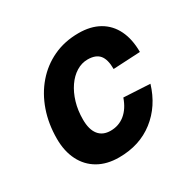

<svg xmlns="http://www.w3.org/2000/svg" viewBox="-127 -688 854 840"><g transform="rotate(-30 300.0 -268.0)"><path d="M248 12Q186.8 12 143 -13.3Q99.2 -38.6 75.7 -85.2Q52.2 -131.8 52.2 -194.4Q52.2 -269.6 74.5 -333.8Q96.8 -398 138.2 -446.1Q179.6 -494.2 236.9 -521.1Q294.2 -548 364.8 -548Q425.6 -548 468.5 -523.6Q511.4 -499.2 534 -453.1Q556.6 -407 556.6 -342.4L419.8 -335.2Q419.8 -383.8 401.1 -406.1Q382.4 -428.4 341.6 -428.4Q311.6 -428.4 284.6 -411.8Q257.6 -395.2 237 -365.3Q216.4 -335.4 204.7 -296Q193 -256.6 193 -210.4Q193 -160.2 213.8 -133.9Q234.6 -107.6 274.2 -107.6Q315.6 -107.6 346.6 -132.8Q377.6 -158 394.2 -206L527 -198.8Q497.8 -101.6 424.8 -44.8Q351.8 12 248 12Z"/></g></svg>

Font: Geist Mono
Style: Italic
Weight: 400
Italic angle: -12°
Monospace: yes
Designer: Basement.studio, Andrés Briganti, Mateo Zaragoza
Foundry: Basement.studio, Vercel, Andrés Briganti, Guido Ferreyra, Mateo Zaragoza
Version: Version 1.500